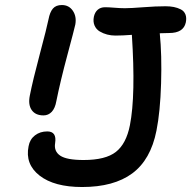

<svg xmlns="http://www.w3.org/2000/svg" viewBox="-20 -773 764 767"><path d="M153.8 -312Q121.6 -312 106.7 -333.3Q91.8 -354.5 99.1 -391.1Q111.3 -453.1 139.2 -557.6Q167 -662.1 173.8 -695.8Q179.2 -724.6 191.4 -738.8Q203.6 -752.9 227.1 -752.9Q255.4 -752.9 271 -730Q286.6 -707 280.8 -674.8Q277.3 -658.2 249.3 -553.7Q221.2 -449.2 205.1 -369.1Q200.2 -340.8 186.8 -326.4Q173.3 -312 153.8 -312ZM308.1 -25.9Q196.8 -25.9 138.2 -71.5Q79.6 -117.2 94.2 -189Q99.1 -216.3 119.6 -232.2Q140.1 -248 168.9 -248Q207.5 -248 200.2 -201.2Q194.8 -168.5 220.7 -151.1Q246.6 -133.8 314 -133.8Q401.9 -133.8 443.1 -166.3Q484.4 -198.7 499 -272.9Q522.5 -392.1 506.8 -633.8Q469.7 -630.9 440.9 -630.9Q424.3 -630.9 408.2 -635Q392.1 -639.2 378.2 -647.5Q364.3 -655.8 357.7 -671.1Q351.1 -686.5 355 -706.1Q358.9 -724.1 370.4 -734.1Q381.8 -744.1 399.9 -744.1Q413.6 -744.1 436.8 -742.2Q460 -740.2 479 -740.2Q502.4 -740.2 552.5 -744.1Q602.5 -748 641.1 -748Q659.2 -748 674.1 -745.1Q689 -742.2 702.1 -735.6Q715.3 -729 720.7 -715.6Q726.1 -702.1 722.2 -683.1Q712.9 -641.1 655.8 -641.1Q648.9 -641.1 636.5 -640.6Q624 -640.1 618.2 -640.1Q627 -553.7 623.5 -439.9Q620.1 -326.2 605 -251Q582 -134.8 508.3 -80.3Q434.6 -25.9 308.1 -25.9Z"/></svg>

Font: Shantell Sans Bouncy
Style: Italic
Weight: 500
Italic angle: -11.31°
Designer: Stephen Nixon, Anya Danilova, Shantell Martin
Foundry: Arrow Type
Version: Version 1.006;[9816181b4]